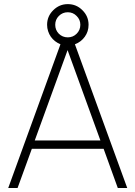

<svg xmlns="http://www.w3.org/2000/svg" viewBox="-20 -936 674 956"><path d="M496 -195H138.5L67.5 0H21L281 -715.5Q266.5 -721.5 254.2 -731Q242 -740.5 233.2 -753Q224.5 -765.5 219.5 -780.8Q214.5 -796 214.5 -812.5Q214.5 -855 245 -885Q275.5 -915.5 317.5 -915.5Q360.5 -915.5 390.5 -885Q421 -855 421 -812.5Q421 -779 402.2 -753Q383.5 -727 353 -715.5L613.5 0H566.5ZM317.5 -750Q343.5 -750 361.5 -768Q380 -786.5 380 -812.5Q380 -838.5 361.5 -856.5Q343.5 -875 317.5 -875Q291.5 -875 273 -856.5Q255 -838.5 255 -812.5Q255 -786.5 273 -768Q291.5 -750 317.5 -750ZM480 -236.5 316.5 -686.5 153 -236.5Z"/></svg>

Font: Russisch Sans ExtraLight
Style: Regular
Weight: 200
Width: 4
Designer: Michael Sharanda (font) & Cristiano Sobral (main changes)
Foundry: Michael Sharanda
Version: Version 2.00;September 8, 2020;FontCreator 13.0.0.2681 64-bi